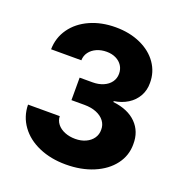

<svg xmlns="http://www.w3.org/2000/svg" viewBox="-130 -831 907 955"><g transform="rotate(20 323.0 -353.5)"><path d="M43 -206.1H210.9Q211.4 -183.1 225.8 -164.8Q240.2 -146.5 265.4 -136.2Q290.5 -126 321.3 -126Q352.1 -126 376.5 -137.2Q400.9 -148.4 414.6 -168.2Q428.2 -188 427.7 -212.9Q428.2 -238.3 413.3 -258.3Q398.4 -278.3 370.8 -289.6Q343.3 -300.8 306.6 -300.8H238.3V-419.9H306.6Q338.4 -419.9 363.3 -430.7Q388.2 -441.4 402.1 -460.7Q416 -480 416 -504.9Q416 -528.8 404.1 -547.4Q392.1 -565.9 370.6 -576.4Q349.1 -586.9 321.3 -586.9Q292.5 -586.9 268.8 -576.4Q245.1 -565.9 231.2 -547.1Q217.3 -528.3 216.8 -503.9H56.6Q57.6 -565.4 92 -614Q126.5 -662.6 186.8 -689.7Q247.1 -716.8 322.3 -716.8Q396.5 -716.8 454.6 -690.4Q512.7 -664.1 544.7 -617.9Q576.7 -571.8 576.2 -514.6Q576.7 -476.1 559.1 -444.8Q541.5 -413.6 509.8 -393.8Q478 -374 437.5 -368.2V-363.3Q517.6 -354 560.5 -310.5Q603.5 -267.1 602.5 -200.2Q603 -140.1 566.9 -92.3Q530.8 -44.4 466.3 -17.3Q401.9 9.8 320.3 9.8Q240.7 9.8 178 -17.6Q115.2 -44.9 79.6 -94.2Q43.9 -143.6 43 -206.1Z"/></g></svg>

Font: Pretendard Std ExtraBold
Style: Regular
Weight: 800
Designer: Base glyphs from Inter by Rasmus Andersson; Hangeul glyphs from Noto Sans CJK(Source Han Sans) by Jang Soo-young and Kan
Foundry: Kil Hyung-jin
Version: Version 1.309